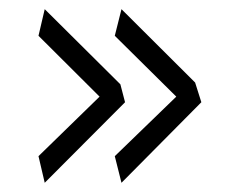

<svg xmlns="http://www.w3.org/2000/svg" viewBox="-20 -477 513 419"><path d="M242.7 -293 252.9 -253.9 77.6 -78.1 64 -136.2 197.3 -266.1 64 -398.9 77.6 -457ZM405.8 -296.9 419.4 -253.9 245.1 -78.1 230.5 -136.2 364.7 -266.1 230.5 -398.9 245.1 -457Z"/></svg>

Font: Anaheim
Style: Regular
Weight: 400
Designer: vernon adams
Foundry: vernon adams
Version: Version 1.002; ttfautohint (v0.93.5-3d13) -l 8 -r 50 -G 200 